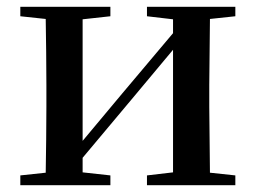

<svg xmlns="http://www.w3.org/2000/svg" viewBox="-20 -547 756 567"><path d="M414 -499 491 -490V-449L341 -271L224 -131V-490L306 -499V-527H40V-499L115 -491C116 -435 117 -351 117 -296V-232C117 -177 116 -93 115 -37L40 -29V0H306V-29L224 -38V-81L369 -254L491 -400V-38L414 -29V0H675V-29L600 -37L598 -232V-296L600 -491L675 -499V-527H414Z"/></svg>

Font: Noto Serif HK SemiBold
Style: Regular
Weight: 600
Designer: Ryoko NISHIZUKA 西塚涼子 (kana & ideographs); Frank Grießhammer (Latin, Greek & Cyrillic); Wenlong ZHANG 张文龙 (bopomofo); San
Foundry: Adobe
Version: Version 2.001;hotconv 1.1.0;makeotfexe 2.6.0